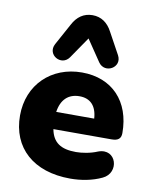

<svg xmlns="http://www.w3.org/2000/svg" viewBox="-88 -849 731 926"><g transform="rotate(10 277.5 -386.5)"><path d="M386 -721C365 -761 333 -784 290 -784C247 -784 215 -761 194 -721L136 -615C106 -559 183 -515 218 -565L290 -670L361 -565C396 -515 474 -559 444 -615ZM320 11C373 11 428 1 474 -21C550 -56 517 -173 430 -141C395 -126 353 -120 325 -120C251 -120 211 -146 199 -210H484C516 -210 530 -222 530 -249C530 -404 436 -503 288 -503C138 -503 29 -398 29 -247C29 -89 139 11 320 11ZM296 -388C348 -388 380 -357 384 -294H198C207 -356 242 -388 296 -388Z"/></g></svg>

Font: Nunito Black
Style: Regular
Weight: 900
Designer: Vernon Adams
Foundry: Vernon Adams
Version: Version 3.602